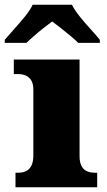

<svg xmlns="http://www.w3.org/2000/svg" viewBox="-53 -786 449 806"><path d="M12 0V-61H24Q43 -61 57 -68Q71 -75 79 -91Q87 -107 87 -135V-409Q87 -434 78.5 -448Q70 -462 56 -468.5Q42 -475 24 -475H5V-536H281V-131Q281 -105 289 -89.5Q297 -74 311.5 -67.5Q326 -61 344 -61H355V0ZM-33 -619Q-17 -638 6.5 -664Q30 -690 52 -717Q74 -744 84 -766H249Q260 -744 281.5 -717Q303 -690 327 -664Q351 -638 366 -619V-606H275Q265 -617 244.5 -634Q224 -651 202.5 -668Q181 -685 166 -696Q151 -685 129.5 -668Q108 -651 88.5 -634Q69 -617 58 -606H-33Z"/></svg>

Font: Noto Serif Khmer Black
Style: Regular
Weight: 900
Version: Version 2.003